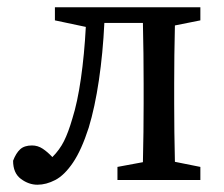

<svg xmlns="http://www.w3.org/2000/svg" viewBox="-20 -495 617 528"><path d="M83 13Q59 13 37.5 -3Q16 -19 16 -53Q24 -74 35.5 -84.5Q47 -95 68 -95Q84 -95 97.5 -86Q111 -77 124 -63Q144 -83 156 -107Q168 -131 179 -169Q193 -213 202.5 -279Q212 -345 216 -421L131 -439V-475H531V-439L461 -425Q460 -388 459.5 -343.5Q459 -299 459 -265V-210Q459 -176 459.5 -132Q460 -88 461 -50L531 -36V0H303V-36L373 -49Q374 -87 374.5 -131.5Q375 -176 375 -210V-265Q375 -300 374.5 -347Q374 -394 373 -432H267Q263 -349 252 -274.5Q241 -200 224 -144Q204 -82 180.5 -47.5Q157 -13 132 0Q107 13 83 13Z"/></svg>

Font: Source Serif 4
Style: Regular
Weight: 400
Designer: Frank Grießhammer
Foundry: Adobe
Version: Version 4.005;hotconv 1.1.0;makeotfexe 2.6.0